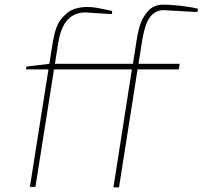

<svg xmlns="http://www.w3.org/2000/svg" viewBox="-20 -806 874 828"><path d="M493.2 2H469.2L548.8 -506.8H212.9L132.8 0H108.9L189 -506.8H91.8L94.2 -519L192.9 -530.8L207 -620.1Q218.3 -689.9 240.2 -719.7Q251.5 -733.9 266.6 -747.6Q281.7 -761.2 305.2 -768.6Q328.6 -775.9 356.9 -775.9Q376 -775.9 396.5 -772.5L421.9 -767.6L463.9 -758.8L461.9 -745.1L347.7 -752.4Q303.2 -752.4 273.9 -723.1Q242.2 -690.9 231 -620.1L216.8 -530.8H553.2L568.8 -629.9Q579.6 -699.7 597.2 -729Q605.5 -743.2 617.7 -757.3Q641.6 -786.1 686 -786.1Q710.9 -786.1 760.7 -780.8Q810.1 -774.9 834 -768.1L831.1 -753.9L686 -762.2Q669.4 -762.2 656.2 -756.3Q627.9 -743.2 612.8 -707Q601.1 -678.7 592.8 -629.4Q588.4 -603 584.5 -576.2Q581.1 -553.7 577.1 -530.8H754.9L751 -506.8H573.2Z"/></svg>

Font: Squarion Thin
Style: Italic
Weight: 100
Designer: Natanael Gama
Version: Version 1.00;September 12, 2019;FontCreator 11.5.0.2425 64-b